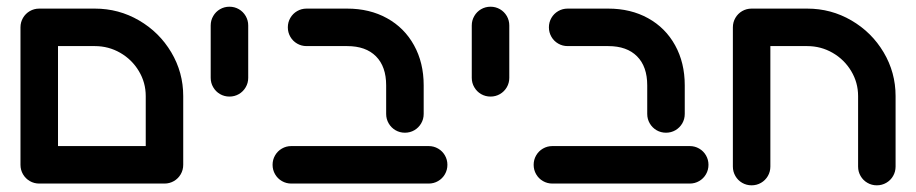

<svg xmlns="http://www.w3.org/2000/svg" viewBox="-20 -544 2715 569"><path d="M40.7 -463H151.9V-55.6H40.7ZM523 -55.6H411.9V-259.3Q411.9 -299.3 391.5 -333.3Q371.1 -367.4 336.5 -387.4Q301.9 -407.4 261.1 -407.4H96.3Q81.1 -407.4 68.3 -414.8Q55.6 -422.2 48.1 -435Q40.7 -447.8 40.7 -463Q40.7 -478.1 48.1 -490.9Q55.6 -503.7 68.3 -511.1Q81.1 -518.5 96.3 -518.5H261.1Q331.9 -518.5 392 -483.5Q452.2 -448.5 487.6 -388.9Q523 -329.3 523 -259.3ZM40.7 -55.6Q40.7 -70.7 48.1 -83.5Q55.6 -96.3 68.3 -103.7Q81.1 -111.1 96.3 -111.1H467.4Q482.6 -111.1 495.4 -103.7Q508.1 -96.3 515.6 -83.5Q523 -70.7 523 -55.6Q523 -40.4 515.6 -27.6Q508.1 -14.8 495.4 -7.4Q482.6 0 467.4 0H96.3Q81.1 0 68.3 -7.4Q55.6 -14.8 48.1 -27.6Q40.7 -40.4 40.7 -55.6Z M604.4 -313.3V-468.5Q604.4 -483.7 611.9 -496.5Q619.3 -509.3 632 -516.7Q644.8 -524.1 660 -524.1Q675.2 -524.1 688 -516.7Q700.7 -509.3 708.1 -496.5Q715.6 -483.7 715.6 -468.5V-313.3Q715.6 -298.1 708.1 -285.4Q700.7 -272.6 688 -265.2Q675.2 -257.8 660 -257.8Q644.8 -257.8 632 -265.2Q619.3 -272.6 611.9 -285.4Q604.4 -298.1 604.4 -313.3Z M1124.4 -206.3V-291.1Q1124.4 -346.7 1094.3 -377Q1064.1 -407.4 1008.9 -407.4H888.5Q873.3 -407.4 860.6 -414.8Q847.8 -422.2 840.4 -435Q833 -447.8 833 -463Q833 -478.1 840.4 -490.9Q847.8 -503.7 860.6 -511.1Q873.3 -518.5 888.5 -518.5H1008.9Q1075.6 -518.5 1127 -490Q1178.5 -461.5 1207 -409.8Q1235.6 -358.1 1235.6 -291.1V-206.3Q1235.6 -191.1 1228.1 -178.3Q1220.7 -165.6 1208 -158.1Q1195.2 -150.7 1180 -150.7Q1164.8 -150.7 1152 -158.1Q1139.3 -165.6 1131.9 -178.3Q1124.4 -191.1 1124.4 -206.3ZM787.8 -55.6Q787.8 -70.7 795.2 -83.5Q802.6 -96.3 815.4 -103.7Q828.1 -111.1 843.3 -111.1H1250.4Q1265.6 -111.1 1278.3 -103.7Q1291.1 -96.3 1298.5 -83.5Q1305.9 -70.7 1305.9 -55.6Q1305.9 -40.4 1298.5 -27.6Q1291.1 -14.8 1278.3 -7.4Q1265.6 0 1250.4 0H843.3Q828.1 0 815.4 -7.4Q802.6 -14.8 795.2 -27.6Q787.8 -40.4 787.8 -55.6Z M1378.1 -313.3V-468.5Q1378.1 -483.7 1385.6 -496.5Q1393 -509.3 1405.7 -516.7Q1418.5 -524.1 1433.7 -524.1Q1448.9 -524.1 1461.7 -516.7Q1474.4 -509.3 1481.9 -496.5Q1489.3 -483.7 1489.3 -468.5V-313.3Q1489.3 -298.1 1481.9 -285.4Q1474.4 -272.6 1461.7 -265.2Q1448.9 -257.8 1433.7 -257.8Q1418.5 -257.8 1405.7 -265.2Q1393 -272.6 1385.6 -285.4Q1378.1 -298.1 1378.1 -313.3Z M1898.1 -206.3V-291.1Q1898.1 -346.7 1868 -377Q1837.8 -407.4 1782.6 -407.4H1662.2Q1647 -407.4 1634.3 -414.8Q1621.5 -422.2 1614.1 -435Q1606.7 -447.8 1606.7 -463Q1606.7 -478.1 1614.1 -490.9Q1621.5 -503.7 1634.3 -511.1Q1647 -518.5 1662.2 -518.5H1782.6Q1849.3 -518.5 1900.7 -490Q1952.2 -461.5 1980.7 -409.8Q2009.3 -358.1 2009.3 -291.1V-206.3Q2009.3 -191.1 2001.9 -178.3Q1994.4 -165.6 1981.7 -158.1Q1968.9 -150.7 1953.7 -150.7Q1938.5 -150.7 1925.7 -158.1Q1913 -165.6 1905.6 -178.3Q1898.1 -191.1 1898.1 -206.3ZM1561.5 -55.6Q1561.5 -70.7 1568.9 -83.5Q1576.3 -96.3 1589.1 -103.7Q1601.9 -111.1 1617 -111.1H2024.1Q2039.3 -111.1 2052 -103.7Q2064.8 -96.3 2072.2 -83.5Q2079.6 -70.7 2079.6 -55.6Q2079.6 -40.4 2072.2 -27.6Q2064.8 -14.8 2052 -7.4Q2039.3 0 2024.1 0H1617Q1601.9 0 1589.1 -7.4Q1576.3 -14.8 1568.9 -27.6Q1561.5 -40.4 1561.5 -55.6Z M2151.9 -50.4V-463H2263V-50.4Q2263 -35.2 2255.6 -22.4Q2248.1 -9.6 2235.4 -2.2Q2222.6 5.2 2207.4 5.2Q2192.2 5.2 2179.4 -2.2Q2166.7 -9.6 2159.3 -22.4Q2151.9 -35.2 2151.9 -50.4ZM2578.5 5.2Q2563.3 5.2 2550.6 -2.2Q2537.8 -9.6 2530.4 -22.4Q2523 -35.2 2523 -50.4V-259.3Q2523 -299.3 2502.6 -333.3Q2482.2 -367.4 2447.6 -387.4Q2413 -407.4 2372.2 -407.4H2207.4Q2192.2 -407.4 2179.4 -414.8Q2166.7 -422.2 2159.3 -435Q2151.9 -447.8 2151.9 -463Q2151.9 -478.1 2159.3 -490.9Q2166.7 -503.7 2179.4 -511.1Q2192.2 -518.5 2207.4 -518.5H2372.2Q2443 -518.5 2503.1 -483.5Q2563.3 -448.5 2598.7 -388.9Q2634.1 -329.3 2634.1 -259.3V-50.4Q2634.1 -35.2 2626.7 -22.4Q2619.3 -9.6 2606.5 -2.2Q2593.7 5.2 2578.5 5.2Z"/></svg>

Font: 26F Galaxy Hebrew Black
Style: Regular
Weight: 900
Designer: C₂₉H₂₅N₃O₅
Version: Version 1.000